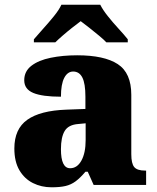

<svg xmlns="http://www.w3.org/2000/svg" viewBox="-20 -786 666 816"><path d="M199 10Q156 10 120 -8Q84 -26 62.5 -62.5Q41 -99 41 -155Q41 -238 96 -277Q151 -316 262 -320L343 -323V-375Q343 -431 330 -456.5Q317 -482 291 -482Q267 -482 253 -455Q239 -428 239 -375Q160 -375 121.5 -391Q83 -407 83 -445Q83 -483 113.5 -506.5Q144 -530 195.5 -540.5Q247 -551 308 -551Q423 -551 480.5 -513.5Q538 -476 538 -383V-131Q538 -91 550.5 -76Q563 -61 597 -61H601V0H378L353 -56H343Q321 -30 301.5 -15.5Q282 -1 258.5 4.5Q235 10 199 10ZM278 -71Q308 -71 326 -103.5Q344 -136 344 -191V-262L313 -259Q271 -256 255 -229.5Q239 -203 239 -152Q239 -71 278 -71ZM124 -619Q140 -638 163.5 -664Q187 -690 209 -717Q231 -744 241 -766H406Q417 -744 438.5 -717Q460 -690 484 -664Q508 -638 523 -619V-606H432Q422 -617 401.5 -634Q381 -651 359.5 -668Q338 -685 323 -696Q308 -685 286.5 -668Q265 -651 245.5 -634Q226 -617 215 -606H124Z"/></svg>

Font: Noto Serif Myanmar Black
Style: Regular
Weight: 900
Designer: Ben Mitchell and the Monotype Design Team
Foundry: Monotype Imaging Inc.
Version: Version 2.106; ttfautohint (v1.8.4.7-5d5b)